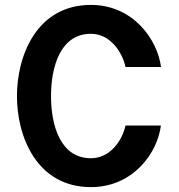

<svg xmlns="http://www.w3.org/2000/svg" viewBox="-20 -745 728 779"><path d="M489.3 -473.1H633.3C618.7 -585.9 519 -725.1 349.1 -725.1C129.9 -725.1 48.8 -521 48.8 -354.5C48.8 -189.9 129.9 14.2 349.1 14.2C518.6 14.2 618.7 -122.6 632.8 -235.8H489.3C476.1 -174.3 426.3 -103 349.1 -103C225.1 -103 187 -235.8 187 -354.5C187 -475.1 225.1 -607.9 349.1 -607.9C426.3 -607.9 476.1 -534.7 489.3 -473.1Z"/></svg>

Font: Tuffy
Style: Bold
Weight: 700
Designer: Thatcher Ulrich, Karoly Barta, Michael Everson
Version: Version 001.270